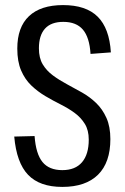

<svg xmlns="http://www.w3.org/2000/svg" viewBox="-20 -728 492 755"><path d="M225 7Q136 7 90.5 -40.5Q45 -88 36 -191L116 -193Q121 -123 147 -91Q173 -59 225 -59Q276 -59 302.5 -90Q329 -121 329 -179Q329 -216 313.5 -241Q298 -266 273.5 -284Q249 -302 219 -317Q189 -332 158.5 -350Q128 -368 103 -392Q78 -416 63 -451Q48 -486 48 -537Q48 -621 94 -664.5Q140 -708 228 -708Q318 -708 364 -662.5Q410 -617 416 -522L336 -516Q332 -581 306 -611.5Q280 -642 229 -642Q181 -642 157 -615.5Q133 -589 133 -538Q133 -500 148 -475Q163 -450 188 -431.5Q213 -413 243 -397Q273 -381 303 -364Q333 -347 358 -323Q383 -299 398.5 -264.5Q414 -230 414 -181Q414 -89 365.5 -41Q317 7 225 7Z"/></svg>

Font: Pathway Extreme Condensed
Style: Regular
Weight: 400
Width: 3
Version: Version 1.001;gftools[0.9.26]